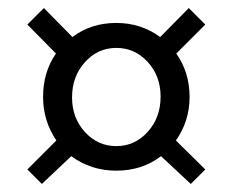

<svg xmlns="http://www.w3.org/2000/svg" viewBox="-20 -578 578 477"><path d="M160 -486Q206 -521 269 -521Q330 -521 378 -486L449 -558L490 -517L418 -445Q451 -398 451 -337Q451 -277 417 -229L490 -157L454 -121L380 -190Q333 -154 269 -154Q206 -154 157 -190L84 -121L48 -157L120 -229Q87 -278 87 -337Q87 -399 119 -445L48 -517L89 -558ZM379 -338Q379 -389 347 -424Q315 -459 269 -459Q223 -459 191 -423.5Q159 -388 159 -336Q159 -285 191 -250Q223 -215 269 -215Q315 -215 347 -250.5Q379 -286 379 -338Z"/></svg>

Font: Raleway-v4020 Medium
Style: Regular
Weight: 500
Designer: Matt McInerney, Pablo Impallari, Rodrigo Fuenzalida
Foundry: Matt McInerney, Pablo Impallari, Rodrigo Fuenzalida
Version: Version 4.020;PS 004.020;hotconv 1.0.88;makeotf.lib2.5.64775